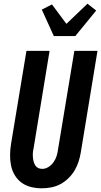

<svg xmlns="http://www.w3.org/2000/svg" viewBox="-20 -1010 547 1038"><path d="M206 8Q176 8 147.5 1Q119 -6 96.5 -22.5Q74 -39 59.5 -63.5Q45 -88 39.5 -116Q34 -144 34.5 -174Q35 -204 40 -234L123 -735H248L163 -217Q160 -204 158.5 -191.5Q157 -179 157.5 -166.5Q158 -154 160.5 -142Q163 -130 168.5 -119.5Q174 -109 184.5 -103Q195 -97 208 -97Q226 -97 242.5 -107.5Q259 -118 270 -134Q281 -150 286.5 -168Q292 -186 294 -204L382 -735H507L417 -187Q413 -162 405 -137Q397 -112 383.5 -89Q370 -66 350 -46.5Q330 -27 306.5 -14.5Q283 -2 257 3Q231 8 206 8ZM271 -815 206 -958 261 -986 339 -881 453 -990 500 -953 387 -815Z"/></svg>

Font: Iosevka Curly Extrabold
Style: Italic
Weight: 800
Italic angle: -9°
Monospace: yes
Designer: Belleve Invis
Foundry: Belleve Invis
Version: Version 22.1.2; ttfautohint (v1.8.4)